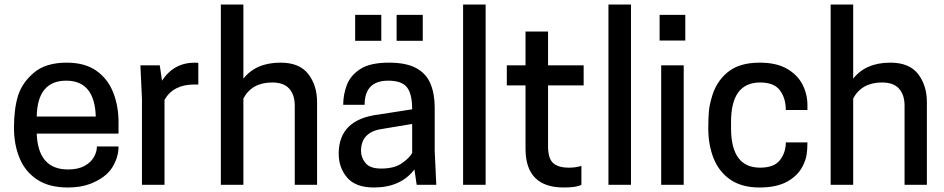

<svg xmlns="http://www.w3.org/2000/svg" viewBox="-20 -820 4189 852"><path d="M281 12Q198 12 145 -23Q92 -58 67 -118Q42 -178 42 -253Q42 -337 60 -395Q78 -453 130.5 -497.5Q183 -542 276 -542Q356 -542 407 -506.5Q458 -471 482 -410.5Q506 -350 506 -277V-227H143Q149 -68 282 -68Q326 -68 354.5 -83.5Q383 -99 396.5 -122.5Q410 -146 410 -170H506Q506 -121 477.5 -76Q449 -31 380 -4Q338 12 281 12ZM405 -303Q400 -462 274 -462Q146 -462 143 -303Z M710 0H610V-380L603 -530H689L699 -462Q751 -542 845 -542L860 -541V-445H842Q749 -445 710 -377Z M1387 0H1288V-351Q1288 -399 1263.5 -426.5Q1239 -454 1188 -454Q1098 -454 1060 -383V0H960V-800H1060V-471Q1116 -542 1225 -542Q1309 -542 1348 -491.5Q1387 -441 1387 -367Z M1639 12Q1558 12 1520.5 -32Q1483 -76 1483 -138Q1483 -291 1662 -312L1809 -335Q1809 -403 1786 -432.5Q1763 -462 1703 -462Q1598 -462 1598 -355H1503Q1503 -400 1519 -442.5Q1535 -485 1578.5 -513.5Q1622 -542 1706 -542Q1783 -542 1827.5 -517.5Q1872 -493 1890.5 -448Q1909 -403 1909 -343V-150L1916 0H1829L1819 -68Q1758 12 1639 12ZM1671 -72Q1729 -72 1762.5 -95Q1796 -118 1809 -141V-270L1677 -248Q1582 -235 1582 -150Q1582 -121 1602 -96.5Q1622 -72 1671 -72ZM1856 -639H1740V-754H1856ZM1672 -639H1556V-754H1672Z M2135 0H2035V-800H2135Z M2482 12Q2312 12 2312 -160V-441H2229V-530H2312V-680H2412V-530H2570V-441H2412V-171Q2412 -117 2434.5 -96.5Q2457 -76 2505 -76Q2536 -76 2560 -84V0Q2539 12 2482 12Z M2780 0H2680V-800H2780Z M3014 0H2914V-530H3014ZM3021 -640H2907V-754H3021Z M3351 12Q3272 12 3221.5 -22.5Q3171 -57 3147 -116.5Q3123 -176 3123 -251Q3123 -294 3125.5 -323.5Q3128 -353 3137 -383Q3155 -454 3207 -498Q3259 -542 3351 -542Q3425 -542 3472 -515Q3519 -488 3541 -445Q3563 -402 3563 -353V-332H3467Q3467 -384 3441 -419Q3415 -454 3353 -454Q3224 -454 3224 -279V-251Q3224 -76 3353 -76Q3415 -76 3441 -109.5Q3467 -143 3467 -188H3563Q3563 -155 3559 -131.5Q3555 -108 3541 -81Q3519 -39 3472 -13.5Q3425 12 3351 12Z M4093 0H3994V-351Q3994 -399 3969.5 -426.5Q3945 -454 3894 -454Q3804 -454 3766 -383V0H3666V-800H3766V-471Q3822 -542 3931 -542Q4015 -542 4054 -491.5Q4093 -441 4093 -367Z"/></svg>

Font: Tanohe Sans Medium
Style: Regular
Weight: 500
Designer: Village Type and Design LLC
Foundry: Cooper Hewitt Smithsonian Design Museum
Version: Version 1.00;September 29, 2021;FontCreator 13.0.0.2655 64-b